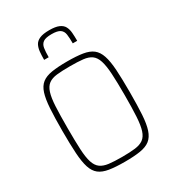

<svg xmlns="http://www.w3.org/2000/svg" viewBox="-216 -1037 1058 1167"><g transform="rotate(-30 313.0 -453.5)"><path d="M313 8Q248 8 204.5 1Q161 -6 135.5 -26Q110 -46 97.5 -85Q85 -124 81 -187Q77 -250 77 -344Q77 -438 81 -501Q85 -564 97.5 -603Q110 -642 135.5 -662Q161 -682 204.5 -689Q248 -696 313 -696Q378 -696 421.5 -689Q465 -682 490.5 -662Q516 -642 529 -603Q542 -564 546 -501Q550 -438 550 -344Q550 -250 546 -187Q542 -124 529 -85Q516 -46 490.5 -26Q465 -6 421.5 1Q378 8 313 8ZM313 -26Q368 -26 404.5 -30.5Q441 -35 463 -51Q485 -67 496 -101Q507 -135 510.5 -194Q514 -253 514 -344Q514 -436 510.5 -494.5Q507 -553 496 -587.5Q485 -622 463 -638Q441 -654 404.5 -658Q368 -662 313 -662Q257 -662 221 -658Q185 -654 163 -638Q141 -622 130 -587.5Q119 -553 116 -494.5Q113 -436 113 -344Q113 -253 116 -194Q119 -135 130 -101Q141 -67 163 -51Q185 -35 221 -30.5Q257 -26 313 -26ZM314 -915Q357 -915 381 -904.5Q405 -894 415 -875Q425 -856 427 -830.5Q429 -805 429 -774H398Q398 -812 394.5 -837Q391 -862 373 -874.5Q355 -887 314 -887Q272 -887 254.5 -874.5Q237 -862 233 -837.5Q229 -813 229 -774H197Q197 -805 199.5 -830.5Q202 -856 212 -875Q222 -894 246 -904.5Q270 -915 314 -915Z"/></g></svg>

Font: Saira SemiCondensed Thin
Style: Regular
Weight: 250
Width: 4
Designer: Hector Gatti with collaboration of the Omnibus-Type team
Foundry: Omnibus-Type
Version: Version 1.101